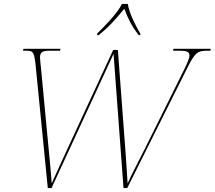

<svg xmlns="http://www.w3.org/2000/svg" viewBox="-20 -964 1100 984"><path d="M478 -792V-784H486C547 -834 576 -870 617 -919C636 -870 652 -834 691 -784H699V-792C676 -830 641 -899 635 -944H605C584 -899 517 -830 478 -792ZM164 -615 225 0H244L562 -688L613 0H632L945 -626C984 -703 999 -704 1051 -704H1058L1060 -714H869L867 -704H899C934 -704 951 -700 951 -680C951 -667 942 -645 926 -612L724 -205C690 -136 655 -72 634 -24C631 -82 625 -157 621 -216L584 -708H560L327 -204C295 -134 266 -72 245 -24C242 -72 234 -155 228 -214L190 -616C188 -639 185 -656 185 -669C185 -694 194 -704 233 -704H288L290 -714H100L98 -704H115C151 -704 156 -698 164 -615Z"/></svg>

Font: Noto Serif Display Thin
Style: Italic
Weight: 100
Italic angle: -12°
Designer: Monotype Design Team
Foundry: Monotype Imaging Inc.
Version: Version 2.009